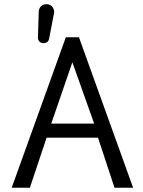

<svg xmlns="http://www.w3.org/2000/svg" viewBox="-20 -887 676 907"><path d="M321.8 -592.8 424.8 -303.2H222.2ZM442.9 -236.8 521 0H608.9L353 -710.9H291L35.2 0H121.1L200.2 -236.8ZM159.2 -709C159.2 -704.1 160.2 -700.2 162.1 -696.3L165 -691.9C169.4 -687 175.3 -684.1 182.6 -683.1H185.5C190.9 -683.1 195.8 -684.1 200.7 -687C207 -690.4 210.4 -696.3 211.9 -703.6L235.4 -826.2C235.4 -827.6 235.8 -829.6 235.8 -831.1C235.8 -838.4 233.9 -844.2 230.5 -850.1C229.5 -851.6 228.5 -853 227.1 -855C221.7 -861.8 213.9 -865.7 204.1 -866.7C201.7 -867.2 199.7 -867.2 197.3 -867.2C191.4 -867.2 186 -865.7 180.7 -862.8C170.4 -856.9 164.6 -847.2 163.1 -834Z"/></svg>

Font: Tuffy
Style: Regular
Weight: 500
Designer: Thatcher Ulrich, Karoly Barta and Michael Everson
Version: Version 001.270